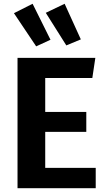

<svg xmlns="http://www.w3.org/2000/svg" viewBox="-20 -999 568 1019"><path d="M153 -979 248 -788 172 -753 54 -929ZM323 -979 409 -790 332 -758 223 -931ZM486 -692 470 -585H220V-405H438V-299H220V-108H488V0H73V-692Z"/></svg>

Font: FiraGO SemiBold
Style: Regular
Weight: 600
Designer: bBox Type
Foundry: bBox Type GmbH
Version: Version 1.001;PS 001.001;hotconv 1.0.88;makeotf.lib2.5.64775